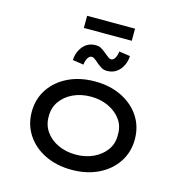

<svg xmlns="http://www.w3.org/2000/svg" viewBox="-128 -1019 1090 1146"><g transform="rotate(15 416.5 -446.0)"><path d="M417 10Q324 10 252 -25Q180 -60 139 -122Q98 -184 98 -263Q98 -343 139 -404.5Q180 -466 252 -501Q324 -536 417 -536Q509 -536 581 -501Q653 -466 694 -404.5Q735 -343 735 -263Q735 -184 694 -122Q653 -60 581 -25Q509 10 417 10ZM417 -84Q477 -84 526 -107Q575 -130 603.5 -170.5Q632 -211 630 -263Q632 -316 603.5 -356Q575 -396 526 -419Q477 -442 417 -442Q356 -442 307 -419Q258 -396 230 -355.5Q202 -315 203 -263Q202 -211 230 -170.5Q258 -130 307 -107Q356 -84 417 -84ZM468 -615Q448 -615 434.5 -623Q421 -631 406 -643Q387 -660 377.5 -666.5Q368 -673 360 -673Q347 -673 337 -658.5Q327 -644 323 -615L255 -625Q257 -674 286.5 -710Q316 -746 365 -746Q385 -746 398.5 -738Q412 -730 427 -718Q447 -702 456 -695Q465 -688 473 -688Q487 -688 496.5 -703Q506 -718 510 -746L578 -736Q577 -704 563 -676Q549 -648 525 -631.5Q501 -615 468 -615ZM269 -827V-902H565V-827Z"/></g></svg>

Font: Lexend Mega
Style: Regular
Weight: 400
Designer: Bonnie Shaver-Troup, Thomas Jockin
Foundry: Lexend
Version: Version 1.007